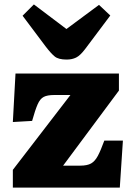

<svg xmlns="http://www.w3.org/2000/svg" viewBox="-20 -847 602 867"><path d="M38 0V-80L298 -418H225Q194 -418 177.5 -409.5Q161 -401 150 -376Q139 -351 125 -301L38 -296L50 -515H517V-438L265 -99H342Q374 -99 391.5 -109Q409 -119 422 -143.5Q435 -168 451 -212H535L521 0ZM281 -578Q244 -578 227 -592Q210 -606 187 -636L82 -776L133 -827L280 -716L427 -825L478 -777L364 -625Q342 -596 323.5 -587Q305 -578 281 -578Z"/></svg>

Font: Literata 12pt ExtraBold
Style: Regular
Weight: 800
Designer: Latin by Veronika Burian and Jose Scaglione. Greek by Irene Vlachou. Cyrillic by Vera Evstafieva.
Foundry: TypeTogether
Version: Version 3.002